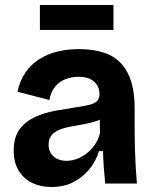

<svg xmlns="http://www.w3.org/2000/svg" viewBox="-20 -736 615 770"><path d="M187 14Q143 14 109 -2.5Q75 -19 55 -51.5Q35 -84 35 -132Q35 -186 58.5 -217.5Q82 -249 120 -266.5Q158 -284 200 -291.5Q242 -299 280 -305Q316 -310 338 -315.5Q360 -321 369.5 -331Q379 -341 379 -359Q379 -379 369.5 -394.5Q360 -410 341.5 -419Q323 -428 295 -428Q267 -428 242.5 -418.5Q218 -409 201 -388.5Q184 -368 178 -335L50 -368Q60 -413 82 -445Q104 -477 136.5 -498Q169 -519 209.5 -529Q250 -539 296 -539Q356 -539 399 -524Q442 -509 468.5 -478.5Q495 -448 507.5 -404.5Q520 -361 520 -304V-214Q520 -180 521 -143.5Q522 -107 524 -71Q526 -35 529 0H402Q399 -28 396.5 -61.5Q394 -95 393 -130H377Q365 -90 338.5 -57.5Q312 -25 274 -5.5Q236 14 187 14ZM247 -91Q266 -91 286 -98Q306 -105 324.5 -118.5Q343 -132 358 -152.5Q373 -173 381 -201L380 -273L403 -270Q387 -257 363.5 -249.5Q340 -242 314.5 -237.5Q289 -233 264 -228.5Q239 -224 219 -216Q199 -208 187 -194Q175 -180 175 -156Q175 -126 195 -108.5Q215 -91 247 -91ZM140 -616V-716H435V-616Z"/></svg>

Font: Bricolage Grotesque 18pt
Style: Bold
Weight: 700
Designer: Mathieu Triay
Foundry: Atelier Triay
Version: Version 1.000;gftools[0.9.30]